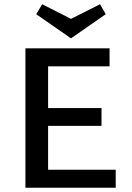

<svg xmlns="http://www.w3.org/2000/svg" viewBox="-20 -886 623 906"><path d="M526 -85V0H100V-658H497V-573H207V-376H459V-292H207V-85ZM479 -819 315 -705 151 -819 179 -866 315 -797 452 -866Z"/></svg>

Font: Ysabeau Semibold
Style: Regular
Weight: 600
Designer: Christian Thalmann (Catharsis Fonts)
Version: Version 0.003